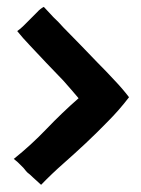

<svg xmlns="http://www.w3.org/2000/svg" viewBox="-20 -548 403 550"><path d="M46.9 -67.4Q48.8 -65.4 51.8 -61.5Q53.7 -58.6 58.6 -53.7Q65.4 -48.8 74.2 -40Q83 -32.2 97.7 -18.6Q98.6 -19.5 98.6 -19.5Q128.9 -50.8 161.1 -79.1Q194.3 -108.4 225.6 -137.7Q257.8 -168 289.1 -200.2Q321.3 -232.4 349.6 -269.5Q331.1 -293.9 307.6 -318.4Q285.2 -342.8 259.8 -368.2Q235.4 -393.6 210 -419.9Q184.6 -445.3 162.1 -468.8Q147.5 -485.4 132.8 -499Q119.1 -513.7 105.5 -528.3Q95.7 -523.4 86.9 -513.7Q77.1 -503.9 67.4 -494.1Q57.6 -484.4 47.9 -474.6Q38.1 -464.8 29.3 -459Q43.9 -440.4 66.4 -417Q87.9 -393.6 112.3 -368.2Q136.7 -342.8 161.1 -317.4Q184.6 -291 205.1 -266.6Q158.2 -225.6 113.3 -178.7Q68.4 -131.8 19.5 -92.8Q23.4 -89.8 31.2 -83Q35.2 -79.1 46.9 -67.4Z"/></svg>

Font: Londrina Solid
Style: NNS
Weight: 400
Designer: Marcelo Magalhaes
Version: Version 1.002